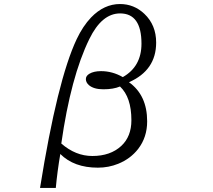

<svg xmlns="http://www.w3.org/2000/svg" viewBox="-20 -800 1040 939"><path d="M175.8 119.1Q260.3 -408.2 355 -608.4Q385.3 -672.4 425.3 -714.4Q488.8 -780.3 566.9 -780.3Q635.3 -780.3 686 -732.4Q743.7 -677.7 743.7 -591.8Q743.7 -456.1 610.8 -397.9Q699.7 -334.5 699.7 -206.5Q699.7 -128.9 655.8 -71.8Q618.2 -23.4 558.1 1Q511.2 20 458.5 20Q341.8 20 274.9 -46.9Q260.3 38.6 252.9 119.1ZM580.6 -422.9Q671.9 -474.6 671.9 -586.4Q671.9 -734.4 567.4 -734.4Q478 -734.4 417 -609.4Q326.2 -424.3 279.8 -98.1Q349.6 -37.1 431.6 -37.1Q520 -37.1 573.2 -86.4Q622.6 -132.3 622.6 -211.9Q622.6 -324.7 566.9 -377Q534.7 -363.3 485.4 -363.3Q438.5 -363.3 414.6 -383.8Q399.9 -397 399.9 -413.1Q399.9 -429.2 417.5 -439.5Q439 -452.1 474.1 -452.1Q529.8 -452.1 580.6 -422.9Z"/></svg>

Font: BIZ UDPMincho
Style: Regular
Weight: 400
Designer: TypeBank Co., Ltd.
Foundry: Morisawa Inc.
Version: Version 1.06